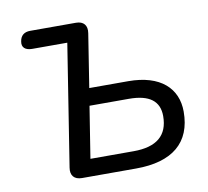

<svg xmlns="http://www.w3.org/2000/svg" viewBox="-78 -792 953 879"><g transform="rotate(-10 398.0 -352.5)"><path d="M234 0H485C655 0 745 -75 745 -219C745 -327 669 -400 519 -400H338L377 -648C383 -684 365 -705 330 -705H117C89 -705 72 -691 68 -664C63 -637 80 -622 112 -622H275L186 -57C180 -21 198 0 234 0ZM488 -80H287L325 -320H508C603 -320 649 -285 649 -215C649 -125 595 -80 488 -80Z"/></g></svg>

Font: SN Pro Medium
Style: Italic
Weight: 400
Italic angle: -9°
Designer: Tobias Whetton
Foundry: Supernotes
Version: Version 1.001;Glyphs 3.2 (3249)